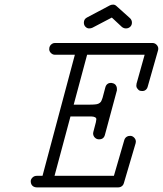

<svg xmlns="http://www.w3.org/2000/svg" viewBox="-20 -809 705 831"><path d="M380 -689Q374 -686 365.5 -686Q357 -686 350 -693Q343 -700 343 -711Q343 -726 356 -733L456 -786Q462 -789 470 -789Q478 -789 485 -782L543 -730Q551 -722 551 -711Q551 -700 543.5 -693Q536 -686 525 -686Q516 -686 508 -692L464 -733ZM218 -572Q208 -572 200.5 -579.5Q193 -587 193 -596Q193 -605 196.5 -610.5Q200 -616 205.5 -619.5Q211 -623 218 -623H640Q647 -623 652.5 -619.5Q658 -616 661.5 -610.5Q665 -605 665 -599.5Q665 -594 664 -591L619 -433Q616 -422 606 -417Q601 -415 596 -415Q591 -415 587 -416Q583 -417 580 -419.5Q577 -422 575 -425Q570 -431 570 -437Q570 -443 571 -447L606 -572H357L299 -356H362Q382 -356 391 -357Q409 -358 417 -369Q420 -374 424 -386L436 -431Q439 -443 449 -448Q454 -450 457.5 -450Q461 -450 463.5 -450Q466 -450 471 -448Q476 -446 479 -443Q486 -435 486 -425Q486 -421 486 -418L434 -225Q429 -206 409 -206Q409 -206 408 -206Q398 -206 390.5 -213.5Q383 -221 383 -232Q383 -235 384 -238L395 -280Q397 -289 397 -293Q397 -304 375 -305Q370 -305 362 -305H285L216 -48H473L518 -203Q521 -213 530 -218Q535 -221 544 -221Q553 -221 560.5 -213.5Q568 -206 568 -196Q568 -192 567 -189L516 -16Q513 -5 502 0Q497 2 492 2H139Q132 2 126 -1Q120 -4 116.5 -10Q113 -16 113 -24.5Q113 -33 120.5 -40.5Q128 -48 139 -48H164L304 -572Z"/></svg>

Font: TT2020Base
Style: Italic
Weight: 400
Italic angle: -15°
Version: Version 0.2.000